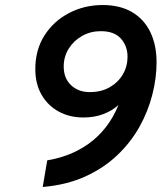

<svg xmlns="http://www.w3.org/2000/svg" viewBox="-20 -732 643 764"><path d="M150 12 168 -94Q211.5 -101 253.5 -117.2Q295.5 -133.5 333 -160.2Q370.5 -187 400.8 -225.5Q431 -264 451.5 -314.5Q428.5 -292.5 392.5 -278.5Q356.5 -264.5 312 -264.5Q257 -264.5 213.8 -288Q170.5 -311.5 145.5 -354.8Q120.5 -398 120.5 -457Q120.5 -534.5 157.5 -591.8Q194.5 -649 255.5 -680.5Q316.5 -712 388.5 -712Q457.5 -712 505.5 -683.8Q553.5 -655.5 578.2 -604.2Q603 -553 603 -483.5Q603 -421.5 586.2 -355.5Q569.5 -289.5 535 -227.5Q500.5 -165.5 446.5 -114.2Q392.5 -63 318.8 -29.5Q245 4 150 12ZM337 -365.5Q383 -365.5 416.8 -385Q450.5 -404.5 469 -436.2Q487.5 -468 487.5 -506Q487.5 -548.5 461.2 -578.2Q435 -608 381 -608Q340.5 -608 307 -589.2Q273.5 -570.5 253.5 -538.5Q233.5 -506.5 233.5 -467.5Q233.5 -420.5 262.8 -393Q292 -365.5 337 -365.5Z"/></svg>

Font: Overpass SemiBold
Style: Italic
Weight: 600
Italic angle: -10°
Designer: Delve Withrington, Dave Bailey, Thomas Jockin
Foundry: Delve Fonts LLC
Version: Version 4.000